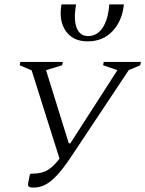

<svg xmlns="http://www.w3.org/2000/svg" viewBox="-20 -840 657 868"><path d="M302 -132Q266 -78 237.5 -47.5Q209 -17 184 -4.5Q159 8 132 8Q114 8 109.5 3Q105 -2 108 -16L115 -51L119 -55H126Q170 -55 197.5 -72.5Q225 -90 249 -123L123 -522L69 -545L72 -560H264L261 -545L189 -523V-520L291 -192H298L509 -520L510 -523L446 -545L449 -560H617L614 -545L562 -523ZM258 -820H324Q312 -752 326.5 -714.5Q341 -677 378 -677Q419 -677 444 -714.5Q469 -752 474 -820H540Q533 -747 489.5 -700Q446 -653 376 -653Q310 -653 277.5 -699.5Q245 -746 258 -820Z"/></svg>

Font: Spectral SC Light
Style: Italic
Weight: 300
Italic angle: -10°
Designer: Jean-Baptiste Levee
Foundry: Production Type
Version: Version 2.001